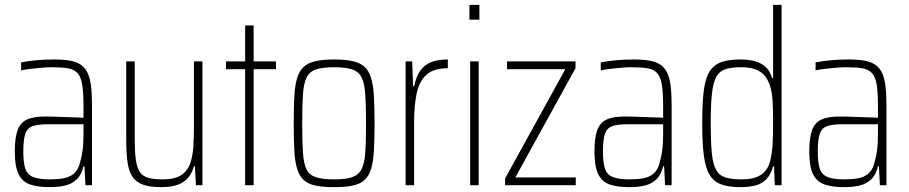

<svg xmlns="http://www.w3.org/2000/svg" viewBox="-20 -763 3743 791"><path d="M185 8Q136 8 104 -3Q72 -14 56.5 -45.5Q41 -77 41 -138Q41 -194 52 -225.5Q63 -257 90 -270Q117 -283 166 -283Q179 -283 198.5 -282.5Q218 -282 241 -281Q264 -280 285.5 -279.5Q307 -279 324 -278V-324Q324 -380 319 -412.5Q314 -445 300 -461Q286 -477 260.5 -481.5Q235 -486 193 -486Q176 -486 152.5 -484Q129 -482 106.5 -479.5Q84 -477 67 -473V-506Q98 -512 132 -515Q166 -518 203 -518Q242 -518 269 -513Q296 -508 313.5 -496Q331 -484 341 -462.5Q351 -441 355 -408.5Q359 -376 359 -330V0H332L328 -78H324Q316 -43 296 -24Q276 -5 248 1.5Q220 8 185 8ZM185 -24Q218 -24 242 -28.5Q266 -33 282.5 -46Q299 -59 307 -84Q316 -113 320 -142Q324 -171 324 -210V-251H174Q135 -251 113.5 -243Q92 -235 84 -211Q76 -187 76 -138Q76 -92 84.5 -67.5Q93 -43 117 -33.5Q141 -24 185 -24Z M643 8Q597 8 568.5 -2.5Q540 -13 525 -36Q510 -59 505 -97Q500 -135 500 -190V-510H535V-195Q535 -140 539.5 -106Q544 -72 556.5 -54Q569 -36 592 -30Q615 -24 651 -24Q699 -24 725.5 -41Q752 -58 763 -88.5Q774 -119 776.5 -159.5Q779 -200 779 -246V-510H814V0H787L783 -78H779Q772 -52 756.5 -32.5Q741 -13 714 -2.5Q687 8 643 8Z M990 0V-478H911V-510H990V-658H1025V-510H1117V-478H1025V0Z M1357 8Q1310 8 1279.5 1.5Q1249 -5 1231 -21.5Q1213 -38 1204 -68Q1195 -98 1192.5 -143.5Q1190 -189 1190 -254Q1190 -319 1192.5 -365Q1195 -411 1204 -441Q1213 -471 1231 -487.5Q1249 -504 1279.5 -511Q1310 -518 1357 -518Q1403 -518 1433.5 -511Q1464 -504 1482 -487.5Q1500 -471 1509 -441Q1518 -411 1520.5 -365Q1523 -319 1523 -254Q1523 -189 1520.5 -143.5Q1518 -98 1509 -68Q1500 -38 1482 -21.5Q1464 -5 1433.5 1.5Q1403 8 1357 8ZM1356 -24Q1404 -24 1430.5 -33Q1457 -42 1469.5 -66Q1482 -90 1485 -135.5Q1488 -181 1488 -254Q1488 -327 1485 -373Q1482 -419 1470 -443.5Q1458 -468 1431 -477Q1404 -486 1356 -486Q1309 -486 1282 -477Q1255 -468 1243 -443.5Q1231 -419 1228 -373Q1225 -327 1225 -254Q1225 -181 1228 -135.5Q1231 -90 1242.5 -66Q1254 -42 1281 -33Q1308 -24 1356 -24Z M1651 0V-510H1678L1682 -408H1686Q1695 -450 1713 -474Q1731 -498 1759 -508Q1787 -518 1825 -518V-482Q1768 -482 1738 -456Q1708 -430 1697 -380Q1686 -330 1686 -259V0Z M1914 -682V-743H1955V-682ZM1917 0V-510H1952V0Z M2061 0V-28L2309 -478H2069V-510H2351V-482L2103 -32H2352V0Z M2573 8Q2524 8 2492 -3Q2460 -14 2444.5 -45.5Q2429 -77 2429 -138Q2429 -194 2440 -225.5Q2451 -257 2478 -270Q2505 -283 2554 -283Q2567 -283 2586.5 -282.5Q2606 -282 2629 -281Q2652 -280 2673.5 -279.5Q2695 -279 2712 -278V-324Q2712 -380 2707 -412.5Q2702 -445 2688 -461Q2674 -477 2648.5 -481.5Q2623 -486 2581 -486Q2564 -486 2540.5 -484Q2517 -482 2494.5 -479.5Q2472 -477 2455 -473V-506Q2486 -512 2520 -515Q2554 -518 2591 -518Q2630 -518 2657 -513Q2684 -508 2701.5 -496Q2719 -484 2729 -462.5Q2739 -441 2743 -408.5Q2747 -376 2747 -330V0H2720L2716 -78H2712Q2704 -43 2684 -24Q2664 -5 2636 1.5Q2608 8 2573 8ZM2573 -24Q2606 -24 2630 -28.5Q2654 -33 2670.5 -46Q2687 -59 2695 -84Q2704 -113 2708 -142Q2712 -171 2712 -210V-251H2562Q2523 -251 2501.5 -243Q2480 -235 2472 -211Q2464 -187 2464 -138Q2464 -92 2472.5 -67.5Q2481 -43 2505 -33.5Q2529 -24 2573 -24Z M3030 8Q2982 8 2951 -3.5Q2920 -15 2903 -43.5Q2886 -72 2879.5 -123.5Q2873 -175 2873 -255Q2873 -335 2879 -386.5Q2885 -438 2902 -466.5Q2919 -495 2950 -506.5Q2981 -518 3030 -518Q3067 -518 3093 -510Q3119 -502 3136 -485.5Q3153 -469 3161 -441H3165V-743H3200V0H3172L3169 -78H3165Q3156 -44 3137.5 -25Q3119 -6 3092.5 1Q3066 8 3030 8ZM3037 -24Q3086 -24 3114.5 -42.5Q3143 -61 3153 -100Q3161 -133 3163 -169.5Q3165 -206 3165 -269Q3165 -312 3163 -345Q3161 -378 3155 -400Q3143 -446 3114 -466Q3085 -486 3033 -486Q2993 -486 2968.5 -478Q2944 -470 2931 -446.5Q2918 -423 2913 -377Q2908 -331 2908 -255Q2908 -179 2912.5 -133Q2917 -87 2930 -63.5Q2943 -40 2969 -32Q2995 -24 3037 -24Z M3458 8Q3409 8 3377 -3Q3345 -14 3329.5 -45.5Q3314 -77 3314 -138Q3314 -194 3325 -225.5Q3336 -257 3363 -270Q3390 -283 3439 -283Q3452 -283 3471.5 -282.5Q3491 -282 3514 -281Q3537 -280 3558.5 -279.5Q3580 -279 3597 -278V-324Q3597 -380 3592 -412.5Q3587 -445 3573 -461Q3559 -477 3533.5 -481.5Q3508 -486 3466 -486Q3449 -486 3425.5 -484Q3402 -482 3379.5 -479.5Q3357 -477 3340 -473V-506Q3371 -512 3405 -515Q3439 -518 3476 -518Q3515 -518 3542 -513Q3569 -508 3586.5 -496Q3604 -484 3614 -462.5Q3624 -441 3628 -408.5Q3632 -376 3632 -330V0H3605L3601 -78H3597Q3589 -43 3569 -24Q3549 -5 3521 1.5Q3493 8 3458 8ZM3458 -24Q3491 -24 3515 -28.5Q3539 -33 3555.5 -46Q3572 -59 3580 -84Q3589 -113 3593 -142Q3597 -171 3597 -210V-251H3447Q3408 -251 3386.5 -243Q3365 -235 3357 -211Q3349 -187 3349 -138Q3349 -92 3357.5 -67.5Q3366 -43 3390 -33.5Q3414 -24 3458 -24Z"/></svg>

Font: Saira Condensed Thin
Style: Regular
Weight: 250
Width: 3
Designer: Hector Gatti with collaboration of the Omnibus-Type team
Foundry: Omnibus-Type
Version: Version 1.101